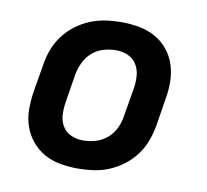

<svg xmlns="http://www.w3.org/2000/svg" viewBox="-65 -599 730 678"><g transform="rotate(10 300.0 -260.0)"><path d="M256 8Q224 8 192.5 2.5Q161 -3 135 -17.5Q109 -32 89.5 -55.5Q70 -79 60 -108Q50 -137 50 -169Q50 -201 55 -233L72 -333Q76 -360 86 -387Q96 -414 114 -438Q132 -462 156 -480Q180 -498 207 -509Q234 -520 262 -524Q290 -528 317 -528Q349 -528 380.5 -522.5Q412 -517 438.5 -502.5Q465 -488 484.5 -464.5Q504 -441 513.5 -412Q523 -383 523.5 -351Q524 -319 518 -287L502 -187Q497 -160 487 -133Q477 -106 459 -82Q441 -58 417 -40Q393 -22 366.5 -11Q340 0 311.5 4Q283 8 256 8ZM256 -93Q278 -93 301 -99.5Q324 -106 342.5 -122Q361 -138 371 -159.5Q381 -181 384 -203L401 -303Q405 -326 403.5 -349Q402 -372 391 -390.5Q380 -409 360 -418Q340 -427 317 -427Q295 -427 272 -420.5Q249 -414 231 -398Q213 -382 203 -360.5Q193 -339 189 -317L173 -217Q169 -194 170 -171Q171 -148 182 -129.5Q193 -111 213 -102Q233 -93 256 -93Z"/></g></svg>

Font: Iosevka Extended
Style: Bold Italic
Weight: 700
Width: 7
Italic angle: -9°
Monospace: yes
Designer: Belleve Invis
Foundry: Belleve Invis
Version: Version 32.5.0; ttfautohint (v1.8.4)